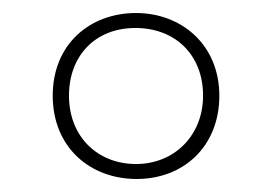

<svg xmlns="http://www.w3.org/2000/svg" viewBox="-20 -743 419 295"><path d="M190 -468C262 -468 317 -518 317 -596C317 -674 259 -723 189 -723C118 -723 61 -675 61 -596C61 -517 118 -468 190 -468ZM189 -491C130 -491 86 -533 86 -596C86 -657 126 -700 188 -700C249 -700 292 -659 292 -596C292 -535 248 -491 189 -491Z"/></svg>

Font: Noto Sans Arabic UI Cn Th
Style: Regular
Weight: 100
Width: 3
Designer: Monotype Design Team, Nadine Chahine and Nizar Qandah
Foundry: Monotype Imaging Inc.
Version: Version 2.010